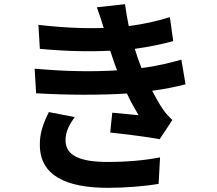

<svg xmlns="http://www.w3.org/2000/svg" viewBox="-20 -837 1040 920"><path d="M338 -276 214 -300C191 -252 169 -203 171 -139C173 4 297 63 497 63C579 63 670 56 740 44L747 -83C676 -69 591 -61 496 -61C364 -61 294 -91 294 -165C294 -208 314 -243 338 -276ZM146 -508 153 -390C305 -381 466 -381 588 -389C604 -355 623 -320 644 -285C614 -288 560 -293 518 -297L508 -202C581 -194 689 -181 745 -170L806 -262C788 -279 774 -294 761 -313C743 -339 726 -370 709 -402C769 -410 823 -421 869 -433L849 -551C800 -538 740 -521 658 -511L641 -556L626 -603C692 -612 755 -625 810 -640L794 -755C730 -735 666 -721 597 -712C590 -746 584 -781 579 -817L444 -802C457 -767 467 -735 477 -703C385 -700 283 -704 164 -718L171 -603C297 -591 414 -589 508 -594L528 -535L541 -500C430 -493 295 -494 146 -508Z"/></svg>

Font: Noto Sans Mono CJK HK
Style: Bold
Weight: 700
Designer: Ryoko NISHIZUKA 西塚涼子 (kana, bopomofo & ideographs); Paul D. Hunt (Latin, Greek & Cyrillic); Sandoll Communications 산돌커뮤니
Foundry: Adobe
Version: Version 2.004;hotconv 1.0.118;makeotfexe 2.5.65603